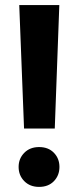

<svg xmlns="http://www.w3.org/2000/svg" viewBox="-20 -731 303 760"><path d="M214.8 -710.9 196.8 -222.2H75.2L56.2 -710.9ZM53.7 -70.3Q53.7 -103.5 76.2 -126.2Q98.6 -148.9 134.8 -148.9Q171.4 -148.9 193.4 -126.2Q215.3 -103.5 215.3 -70.3Q215.3 -36.6 193.4 -13.9Q171.4 8.8 134.8 8.8Q98.6 8.8 76.2 -13.9Q53.7 -36.6 53.7 -70.3Z"/></svg>

Font: Roboto Condensed ExtraBold
Style: Regular
Weight: 800
Designer: Christian Robertson
Foundry: Google
Version: Version 3.008; 2023